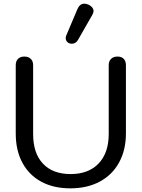

<svg xmlns="http://www.w3.org/2000/svg" viewBox="-20 -1019 775 1049"><path d="M66 -290V-663Q66 -685 78.5 -697.5Q91 -710 113 -710Q135 -710 148 -697.5Q161 -685 161 -663V-287Q161 -182 214.5 -125Q268 -68 366 -68Q464 -68 519 -126Q574 -184 574 -287V-663Q574 -685 587 -697.5Q600 -710 622 -710Q644 -710 656 -697.5Q668 -685 668 -663V-290Q668 -200 631 -132Q594 -64 525.5 -27Q457 10 364 10Q273 10 206 -26Q139 -62 102.5 -129.5Q66 -197 66 -290ZM339 -811Q339 -818 342 -825L402 -967Q415 -999 441 -999Q451 -999 465 -993Q491 -979 491 -959Q491 -949 484 -937L405 -799Q393 -780 372 -780Q365 -780 357 -783Q339 -792 339 -811Z"/></svg>

Font: Kodchasan Medium
Style: Regular
Weight: 500
Designer: Katatrad Aksorn Co.,Ltd.
Foundry: Cadson Demak Co.,Ltd.
Version: Version 1.000; ttfautohint (v1.6)